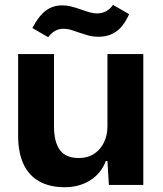

<svg xmlns="http://www.w3.org/2000/svg" viewBox="-20 -758 670 787"><path d="M54.3 -201.9V-536.3H201.3V-241Q201.3 -176 225.5 -143.1Q249.7 -110.3 303.4 -110.3Q339.6 -110.3 366 -127.8Q392.4 -145.3 406.4 -174.7Q420.4 -204.1 420.4 -239.7V-536.3H567.4V0H426.3L420.4 -98.1H413.6Q394.7 -47 349.6 -18.8Q304.6 9.4 245.4 9.4Q183.4 9.4 140.6 -14.8Q97.7 -39 76 -86.1Q54.3 -133.3 54.3 -201.9ZM299.1 -626Q282.3 -632.4 268.5 -636.3Q254.7 -640.1 241 -640.1Q220.6 -640.1 205.1 -631.1Q189.7 -622.1 177.7 -605.4L112.7 -643.1Q139.6 -694.4 168.6 -715.2Q197.6 -736 234.4 -736Q253.1 -736 270.9 -731.6Q288.6 -727.3 313.1 -718.7Q331.1 -712.1 348.1 -707.4Q365.1 -702.7 379 -703Q397.4 -703 414 -711.6Q430.6 -720.1 443.3 -738L509.3 -700Q486.3 -649 455.6 -628.2Q425 -607.4 384.6 -607.4Q361.4 -607.4 343.9 -612.1Q326.4 -616.9 299.1 -626Z"/></svg>

Font: Mona Sans VF XLt
Style: Regular
Weight: 200
Designer: Deni Anggara
Foundry: GitHub
Version: Version 2.000;Glyphs 3.2.3 (3260)